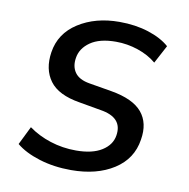

<svg xmlns="http://www.w3.org/2000/svg" viewBox="-65 -575 637 648"><g transform="rotate(10 254.0 -251.5)"><path d="M219 9Q160 9 110 -6.5Q60 -22 30 -47L61 -110Q94 -86 136 -72.5Q178 -59 224 -59Q280 -59 312.5 -79.5Q345 -100 350 -133Q360 -196 282 -208L208 -221Q134 -233 105 -272.5Q76 -312 85 -371Q95 -437 153.5 -474.5Q212 -512 294 -512Q349 -512 394 -497.5Q439 -483 466 -459L433 -397Q407 -419 370 -431.5Q333 -444 294 -444Q238 -444 206.5 -422Q175 -400 170 -367Q165 -337 179.5 -316.5Q194 -296 230 -290L307 -277Q383 -264 413.5 -227.5Q444 -191 434 -133Q424 -66 365.5 -28.5Q307 9 219 9Z"/></g></svg>

Font: Mulish Medium
Style: Italic
Weight: 500
Italic angle: -9°
Designer: Vernon Adams
Foundry: Vernon Adams
Version: Version 3.603; ttfautohint (v1.8.3)